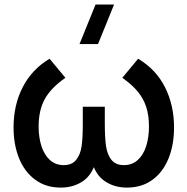

<svg xmlns="http://www.w3.org/2000/svg" viewBox="-20 -815 830 850"><path d="M414 -620H332L403 -795H485ZM249 15.5Q182.5 15.5 135.2 -19.8Q88 -55 64 -115.2Q40 -175.5 40 -251Q40 -350.5 80.8 -429.5Q121.5 -508.5 199.5 -555L269.5 -470.5Q206 -426.5 178.5 -376.8Q151 -327 151 -255.5Q151 -206 163.8 -167.2Q176.5 -128.5 201.5 -106.2Q226.5 -84 262 -84Q298.5 -84 317 -107Q335.5 -130 341 -166.2Q346.5 -202.5 346.5 -264V-342.5H444V-268.5Q444 -205 449.5 -167.8Q455 -130.5 473.5 -107.2Q492 -84 528.5 -84Q565 -84 590 -106.8Q615 -129.5 627.2 -168.2Q639.5 -207 639.5 -255.5Q639.5 -305 627 -342.5Q614.5 -380 588.8 -410.8Q563 -441.5 521.5 -470.5L591.5 -555Q670.5 -508 710.5 -428.8Q750.5 -349.5 750.5 -250.5Q750.5 -174 726.2 -113.8Q702 -53.5 655 -19Q608 15.5 542 15.5Q485.5 15.5 444 -13Q412 -34.5 395.5 -75Q378.5 -34.5 347 -13Q305.5 15.5 249 15.5Z"/></svg>

Font: Vela Sans SemBd
Style: Regular
Weight: 600
Designer: Principal design: Mikhail Sharanda - project Manrope.
Design modification: Ravid Balaliev
Foundry: Mikhail Sharanda
Version: Version 1.001